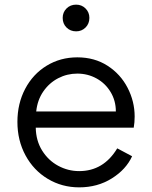

<svg xmlns="http://www.w3.org/2000/svg" viewBox="-20 -795 655 827"><path d="M55 -270Q55 -349 88.5 -412.5Q122 -476 181 -512Q240 -548 313 -548Q387 -548 443 -512Q499 -476 529.5 -417Q560 -358 560 -293Q560 -268 556 -245H134Q135 -189 161.5 -146.5Q188 -104 230.5 -81Q273 -58 321 -58Q426 -58 485 -156L549 -122Q523 -65 461.5 -26.5Q400 12 321 12Q247 12 186 -24.5Q125 -61 90 -125.5Q55 -190 55 -270ZM479 -315Q479 -361 456.5 -398.5Q434 -436 396 -457Q358 -478 313 -478Q269 -478 230.5 -458Q192 -438 166.5 -401Q141 -364 136 -315ZM250 -718Q250 -742 266.5 -758.5Q283 -775 308 -775Q332 -775 348.5 -758.5Q365 -742 365 -718Q365 -693 348.5 -676.5Q332 -660 308 -660Q283 -660 266.5 -676.5Q250 -693 250 -718Z"/></svg>

Font: Eudoxus Sans
Style: Regular
Weight: 400
Designer: Stijn de Vries
Foundry: tokotype
Version: Version 2.005